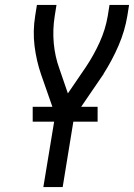

<svg xmlns="http://www.w3.org/2000/svg" viewBox="-20 -755 541 775"><path d="M155 0 203 -291 146 -454Q127 -509 119.5 -569Q112 -629 122 -691L129 -735H208L201 -691Q192 -635 197 -580.5Q202 -526 220 -477L254 -378L327 -485Q359 -533 382.5 -585Q406 -637 415 -691L422 -735H501L494 -691Q484 -630 458.5 -571Q433 -512 398 -457V-456Q396 -454 394.5 -451Q393 -448 391 -446L279 -282L233 0ZM374 -264H112V-324H374Z"/></svg>

Font: Iosevka Term Curly
Style: Italic
Weight: 400
Italic angle: -9°
Designer: Belleve Invis
Foundry: Belleve Invis
Version: Version 32.3.0